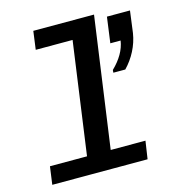

<svg xmlns="http://www.w3.org/2000/svg" viewBox="-108 -811 815 901"><g transform="rotate(-15 300.0 -360.5)"><path d="M215 0 303 -632H124L136 -721H431L330 0ZM35 0 47 -87H511L498 0ZM448 -434 449 -447Q479 -476 497 -507Q515 -538 520 -571H470L487 -696H599L585 -590Q578 -546 557.5 -506Q537 -466 506 -434Z"/></g></svg>

Font: Chivo Mono Medium
Style: Italic
Weight: 500
Italic angle: -8.05°
Monospace: yes
Designer: Hector Gatti
Foundry: Omnibus-Type
Version: Version 1.008